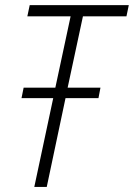

<svg xmlns="http://www.w3.org/2000/svg" viewBox="-20 -734 526 754"><path d="M114.7 0 189 -348.6H64.5L72.8 -389.6H197.3L257.3 -669.9H87.4L96.7 -713.9H485.8L476.6 -669.9H305.7L245.6 -389.6H374.5L366.7 -348.6H237.3L163.6 0Z"/></svg>

Font: Open Sans SemiCondensed Light
Style: Italic
Weight: 300
Width: 4
Italic angle: -12°
Designer: Monotype Design Team
Foundry: Monotype Imaging Inc.
Version: Version 3.000